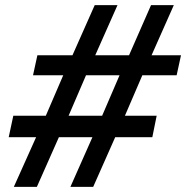

<svg xmlns="http://www.w3.org/2000/svg" viewBox="-20 -730 727 750"><path d="M670 -436H536L468 -278H592L575 -194H430L344 0H255L341 -194H210L124 0H34L121 -194H14L32 -278H159L227 -436H109L126 -514H263L350 -710H439L352 -514H484L570 -710H659L572 -514H687ZM379 -278 447 -436H316L248 -278Z"/></svg>

Font: Raleway-v4020 SemiBold
Style: Italic
Weight: 600
Italic angle: -12°
Designer: Matt McInerney, Pablo Impallari, Rodrigo Fuenzalida
Foundry: Matt McInerney, Pablo Impallari, Rodrigo Fuenzalida
Version: Version 4.020;PS 004.020;hotconv 1.0.88;makeotf.lib2.5.64775